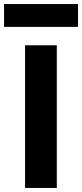

<svg xmlns="http://www.w3.org/2000/svg" viewBox="-56 -930 406 950"><path d="M-36 -910H330V-797H-36ZM68 0V-706H225V0Z"/></svg>

Font: Outfit
Style: Bold
Weight: 700
Designer: Rodrigo Fuenzalida
Foundry: fragTYPE
Version: Version 1.100;gftools[0.9.27]